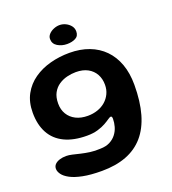

<svg xmlns="http://www.w3.org/2000/svg" viewBox="-150 -730 953 1065"><g transform="rotate(-20 327.0 -197.5)"><path d="M268.5 223.5Q202 223.5 156.5 214.2Q111 205 83.8 190.2Q56.5 175.5 44.2 158.2Q32 141 32 125.5Q32 109.5 42.5 99Q53 88.5 70.5 83Q88 77.5 109.5 77.5Q125 77.5 145.2 82.2Q165.5 87 189.5 92.8Q213.5 98.5 241.8 102.5Q270 106.5 303 104.5Q336 104 359.2 91.8Q382.5 79.5 397 60.2Q411.5 41 418 18Q424.5 -5 424.5 -27.5Q424.5 -32 423.8 -35.5Q423 -39 421.2 -41Q419.5 -43 416.5 -43Q411 -43 399.5 -34.8Q388 -26.5 369 -15.8Q350 -5 322.5 3.2Q295 11.5 258.5 11.5Q179.5 11.5 125.8 -14.5Q72 -40.5 44.8 -90.2Q17.5 -140 17.5 -211Q17.5 -273.5 42.5 -319.2Q67.5 -365 110.5 -395Q153.5 -425 208 -439.5Q262.5 -454 321.5 -454Q385.5 -454 437 -434.5Q488.5 -415 525 -377.8Q561.5 -340.5 581 -287Q600.5 -233.5 600.5 -164.5Q600.5 -66 579.5 7Q558.5 80 517 128Q475.5 176 413.2 199.8Q351 223.5 268.5 223.5ZM300 -90.5Q331 -90.5 358 -99.8Q385 -109 405 -126.5Q425 -144 436.2 -167.8Q447.5 -191.5 447.5 -220.5Q447.5 -255.5 432.5 -282.8Q417.5 -310 388.8 -325.8Q360 -341.5 318.5 -341.5Q293 -341.5 266.5 -335Q240 -328.5 217.5 -313.5Q195 -298.5 181.2 -273.2Q167.5 -248 167.5 -210.5Q167.5 -174.5 183.8 -147.5Q200 -120.5 229.8 -105.5Q259.5 -90.5 300 -90.5ZM328 -504Q297 -504 272.2 -519Q247.5 -534 247.5 -562.5Q247.5 -578 259 -590.5Q270.5 -603 288 -610.2Q305.5 -617.5 323 -617.5Q342 -617.5 359.5 -608.8Q377 -600 388 -585.8Q399 -571.5 399 -553Q399 -526 378.2 -515Q357.5 -504 328 -504Z"/></g></svg>

Font: Gluten Medium
Style: Regular
Weight: 500
Designer: Tyler Finck
Foundry: Etcetera Type Company
Version: Version 1.300